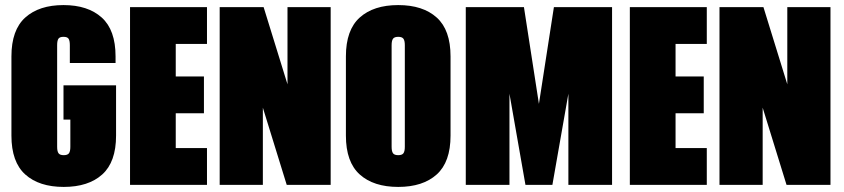

<svg xmlns="http://www.w3.org/2000/svg" viewBox="-20 -728 3325 756"><path d="M257 -257H230V-392H437V-194Q437 -90 382.5 -41Q328 8 231 8Q134 8 79.5 -41Q25 -90 25 -194V-506Q25 -610 79.5 -659Q134 -708 230 -708Q326 -708 380.5 -659Q435 -610 435 -506V-480H255V-550Q255 -568 250 -575.5Q245 -583 230 -583Q215 -583 210 -575.5Q205 -568 205 -550V-150Q205 -132 210.5 -124.5Q216 -117 231 -117Q246 -117 251.5 -124.5Q257 -132 257 -150Z M672 -427H783V-282H672V-145H795V0H492V-700H795V-555H672Z M1282 0H1109L1015 -304V0H845V-700H1018L1112 -396V-700H1282Z M1342 -194V-506Q1342 -610 1396.5 -659Q1451 -708 1548 -708Q1645 -708 1699.5 -659Q1754 -610 1754 -506V-194Q1754 -90 1699.5 -41Q1645 8 1548 8Q1451 8 1396.5 -41Q1342 -90 1342 -194ZM1574 -150V-550Q1574 -568 1568.5 -575.5Q1563 -583 1548 -583Q1533 -583 1527.5 -575.5Q1522 -568 1522 -550V-150Q1522 -132 1527.5 -124.5Q1533 -117 1548 -117Q1563 -117 1568.5 -124.5Q1574 -132 1574 -150Z M2390 0H2218V-359L2155 0H2049L1986 -359V0H1814V-700H2043L2102 -319L2161 -700H2390Z M2640 -427H2751V-282H2640V-145H2763V0H2460V-700H2763V-555H2640Z M3250 0H3077L2983 -304V0H2813V-700H2986L3080 -396V-700H3250Z"/></svg>

Font: FFF_AZADLIQ Black
Style: Regular
Weight: 900
Designer: bBox Type GmbH
Foundry: bBox Type GmbH
Version: Version 1.001